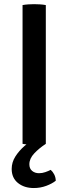

<svg xmlns="http://www.w3.org/2000/svg" viewBox="-20 -708 336 945"><path d="M91 -683Q104 -685.5 120 -686.5Q136 -687.5 148 -687.5Q161 -687.5 176.8 -686.5Q192.5 -685.5 205.5 -683V0Q192.5 2.5 176.8 3.5Q161 4.5 148 4.5Q136 4.5 120 3.5Q104 2.5 91 0ZM146.5 217.5Q99 217.5 68.2 192.5Q37.5 167.5 37.5 123.5Q37.5 91 55.5 62.5Q73.5 34 101.2 10Q129 -14 159 -31.5Q171.5 -28.5 184.8 -20Q198 -11.5 205.5 0Q172.5 21.5 148.5 47Q124.5 72.5 124.5 100.5Q124.5 122 138.2 133.2Q152 144.5 172 144.5Q188 144.5 203 139.2Q218 134 229.5 128Q239.5 136.5 246.8 150.5Q254 164.5 254.5 181.5Q236.5 196 207.5 206.8Q178.5 217.5 146.5 217.5Z"/></svg>

Font: Signika Negative Medium
Style: Regular
Weight: 500
Designer: Anna Giedry
Foundry: Anna Giedry
Version: Version 2.001